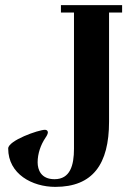

<svg xmlns="http://www.w3.org/2000/svg" viewBox="-20 -713 536 750"><path d="M12 -133C12 -33 106 17 196 17C342 17 406 -71 406 -238V-664H457V-693H218V-664H269V-132C269 -67 254 -13 193 -13C140 -13 127 -50 127 -79C127 -113 139 -147 157 -174C162 -181 167 -190 167 -196C167 -200 164 -206 156 -206C130 -206 12 -164 12 -133Z"/></svg>

Font: Monomakh Unicode
Style: Regular
Weight: 400
Version: Version 1.2